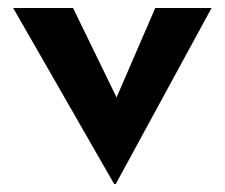

<svg xmlns="http://www.w3.org/2000/svg" viewBox="-20 -451 563 481"><path d="M266 10 13 -431H163L272 -207L369 -431H510L270 10Z"/></svg>

Font: Reem Kufi SemiBold
Style: Regular
Weight: 600
Designer: Khaled Hosny
Version: Version 1.001